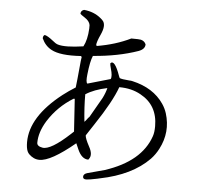

<svg xmlns="http://www.w3.org/2000/svg" viewBox="-58 -849 1036 992"><g transform="rotate(5 460.0 -353.0)"><path d="M554 -407Q527 -331 443 -205Q413 -160 403 -144Q403 -129 425 -88Q448 -47 430 -24Q428 -22 427 -20Q393 -20 372 -67L358 -99Q234 4 175 3Q145 3 120 -22Q114 -29 111 -36Q104 -53 104 -83Q104 -215 265 -341Q296 -365 330 -386Q333 -407 344 -525Q345 -536 347 -546L342 -550Q235 -543 189 -568Q155 -586 138 -624Q138 -638 147 -642Q162 -639 191 -616Q206 -603 218 -599Q256 -587 351 -601Q370 -636 373 -695Q373 -705 373 -713Q370 -734 343 -751Q326 -762 321 -767Q321 -784 338 -789Q390 -784 426 -754Q435 -747 441 -739Q456 -716 435 -670Q416 -629 416 -613L420 -609Q516 -625 594 -663Q637 -663 644 -661Q663 -656 670 -639Q670 -614 637 -602Q534 -566 404 -556Q391 -526 384 -459Q379 -417 388 -411L506 -445Q514 -460 502 -500Q497 -517 497 -526Q518 -549 548 -463Q551 -455 552 -454Q562 -449 602 -446Q612 -446 619 -444Q729 -419 782 -341Q797 -319 805 -294Q835 -198 788 -108Q772 -77 749 -53Q660 38 495 71Q489 73 482 74Q439 83 425 83Q408 83 408 70Q408 56 427 50L516 26Q703 -35 749 -170Q756 -190 756 -222Q756 -331 666 -380Q618 -407 554 -407ZM493 -397Q425 -383 382 -355Q382 -288 390 -213Q394 -216 408 -235L414 -241L473 -344Q487 -372 493 -397ZM341 -158 330 -327H324Q244 -278 194 -199Q157 -139 157 -84Q157 -66 186 -61Q229 -54 327 -145Q334 -152 341 -158Z"/></g></svg>

Font: cwTeXKai
Style: Medium
Weight: 500
Version: Version 1.17